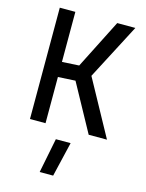

<svg xmlns="http://www.w3.org/2000/svg" viewBox="-142 -779 879 1156"><g transform="rotate(15 297.5 -200.5)"><path d="M449 0 288 -294 180 -288V0H83V-694H180V-382L286 -388L441 -694H554L373 -347L563 0ZM222 293 265 77H357L306 293Z"/></g></svg>

Font: TitilliumText22L Lt
Style: Medium
Weight: 500
Designer: Campivisivi
Foundry: Campivisivi
Version: 1.000